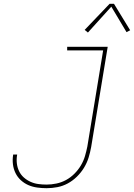

<svg xmlns="http://www.w3.org/2000/svg" viewBox="-20 -981 704 1009"><path d="M225 8Q200 8 175 4.5Q150 1 128.5 -8.5Q107 -18 89.5 -34Q72 -50 61.5 -71.5Q51 -93 48 -117.5Q45 -142 49 -167Q49 -168 49 -168.5Q49 -169 50 -169H70Q70 -169 70 -168.5Q70 -168 70 -167Q66 -145 68.5 -123Q71 -101 80 -82Q89 -63 104.5 -49Q120 -35 139.5 -26Q159 -17 180.5 -14Q202 -11 225 -11Q250 -11 276.5 -16.5Q303 -22 327 -35Q351 -48 371 -68Q391 -88 405 -111.5Q419 -135 426.5 -160.5Q434 -186 439 -211L522 -716H333V-735H546L459 -208Q454 -180 445.5 -152.5Q437 -125 421.5 -99.5Q406 -74 384 -52.5Q362 -31 336 -17Q310 -3 281.5 2.5Q253 8 225 8ZM442 -810 425 -824 556 -961H579L664 -822L645 -812L565 -946Z"/></svg>

Font: Iosevka Slab ThExObl
Style: Regular
Weight: 100
Width: 7
Italic angle: -9°
Monospace: yes
Designer: Belleve Invis
Foundry: Belleve Invis
Version: Version 11.1.1; ttfautohint (v1.8.3)